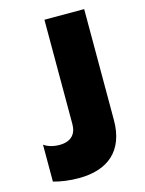

<svg xmlns="http://www.w3.org/2000/svg" viewBox="-110 -767 639 849"><g transform="rotate(-15 209.5 -342.0)"><path d="M145 16C277 16 360 -51 360 -192V-700H178V-222C178 -176 152 -148 100 -148C70 -148 46 -156 29 -168V1C65 11 103 16 145 16Z"/></g></svg>

Font: Fixel Display ExtraBold
Style: Regular
Weight: 800
Designer: AlfaBravo + MacPaw
Foundry: Kyrylo Tkachov, Marchela Mozhyna, Serhii Makarenko, Maria Weinstein, Zakhar Kryvoshyya
Version: Version 1.211